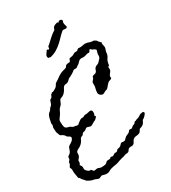

<svg xmlns="http://www.w3.org/2000/svg" viewBox="-314 -1316 1340 1508"><g transform="rotate(-30 356.5 -562.0)"><path d="M693.4 -217.8Q694.3 -214.8 690.9 -209Q687.5 -203.1 682.1 -197.3Q676.8 -191.4 671.9 -186.5Q667 -181.6 664.1 -180.7Q659.2 -178.7 655.3 -175.3Q651.4 -171.9 649.4 -167Q638.7 -135.7 605.5 -127.9Q599.6 -127 596.7 -123Q593.8 -119.1 590.8 -114.3Q587.9 -109.4 585 -105Q582 -100.6 577.1 -97.7Q563.5 -90.8 546.4 -90.3Q529.3 -89.8 517.6 -79.1Q508.8 -71.3 504.4 -60.1Q500 -48.8 490.2 -43Q480.5 -37.1 468.8 -39.1Q457 -41 447.3 -34.2Q443.4 -32.2 439.5 -27.3Q435.5 -22.5 433.6 -17.6Q430.7 -13.7 425.3 -11.2Q419.9 -8.8 415 -8.8Q403.3 -9.8 392.6 -4.9Q381.8 0 371.1 2L358.4 3.9L357.4 5.9Q341.8 8.8 327.6 14.6Q313.5 20.5 298.8 23.4Q286.1 25.4 274.4 27.3Q262.7 29.3 249 33.2Q238.3 36.1 227.5 43Q216.8 49.8 205.1 50.8Q194.3 51.8 183.1 49.8Q171.9 47.9 161.1 43.9Q156.2 42 151.4 43.9Q146.5 45.9 141.6 48.3Q136.7 50.8 131.3 52.7Q126 54.7 120.1 52.7Q111.3 49.8 100.6 44.9Q95.7 43 89.8 41Q84 39.1 79.1 39.1Q75.2 39.1 66.9 36.1Q58.6 33.2 49.8 28.8Q41 24.4 33.7 19.5Q26.4 14.6 24.4 10.7Q18.6 2 11.2 -4.4Q3.9 -10.7 -1 -21.5Q-2 -23.4 -5.4 -27.3Q-8.8 -31.2 -10.7 -31.2Q-12.7 -31.2 -13.7 -35.2Q-14.6 -39.1 -15.6 -44.4Q-16.6 -49.8 -17.1 -54.2Q-17.6 -58.6 -17.6 -58.6Q-19.5 -66.4 -21 -75.7Q-22.5 -85 -22.5 -92.8Q-22.5 -104.5 -22.5 -112.3Q-22.5 -120.1 -28.3 -129.9Q-31.2 -133.8 -29.3 -138.7Q-27.3 -143.6 -24.4 -147.5Q-19.5 -152.3 -18.1 -157.2Q-16.6 -162.1 -16.1 -167Q-15.6 -171.9 -14.6 -176.3Q-13.7 -180.7 -7.8 -184.6Q-2.9 -188.5 -1 -194.8Q1 -201.2 0 -206.1Q0 -216.8 10.7 -223.1Q21.5 -229.5 27.3 -237.3Q33.2 -245.1 36.6 -255.9Q40 -266.6 43.9 -276.4Q46.9 -283.2 55.2 -288.6Q63.5 -293.9 72.3 -299.3Q81.1 -304.7 88.9 -312.5Q96.7 -320.3 99.6 -333Q100.6 -335 98.6 -339.4Q96.7 -343.8 93.8 -345.7Q90.8 -347.7 86.9 -350.1Q83 -352.5 80.1 -353.5Q71.3 -358.4 66.9 -366.7Q62.5 -375 54.7 -380.9Q46.9 -386.7 37.1 -390.6Q27.3 -394.5 25.4 -405.3Q23.4 -412.1 19.5 -420.4Q15.6 -428.7 15.6 -433.6Q15.6 -441.4 14.6 -447.8Q13.7 -454.1 13.7 -460.9Q11.7 -473.6 16.6 -484.4Q21.5 -495.1 16.6 -508.8Q19.5 -523.4 23.9 -544.9Q28.3 -566.4 36.1 -579.1Q38.1 -583 42.5 -587.9Q46.9 -592.8 50.8 -594.7Q60.5 -600.6 65.4 -611.3Q70.3 -620.1 78.1 -626Q85.9 -630.9 91.3 -643.1Q96.7 -655.3 98.6 -664.1Q101.6 -675.8 112.3 -679.7Q118.2 -681.6 120.6 -686.5Q123 -691.4 125 -695.8Q127 -700.2 128.9 -704.1Q130.9 -708 133.8 -709Q139.6 -710.9 138.7 -714.8Q142.6 -717.8 150.4 -717.8Q154.3 -717.8 164.1 -723.1Q173.8 -728.5 178.7 -731.4L186.5 -737.3Q195.3 -744.1 199.2 -753.9Q203.1 -763.7 212.9 -769.5Q222.7 -775.4 231.4 -780.8Q240.2 -786.1 248 -793Q252.9 -796.9 257.8 -799.8Q262.7 -802.7 267.6 -805.7Q282.2 -815.4 297.9 -819.8Q313.5 -824.2 330.1 -829.1Q336.9 -831.1 342.3 -840.8Q347.7 -850.6 361.3 -852.5Q366.2 -853.5 370.1 -853.5Q374 -853.5 378.9 -853.5Q382.8 -853.5 385.7 -856.9Q388.7 -860.4 390.1 -864.7Q391.6 -869.1 393.1 -873.5Q394.5 -877.9 396.5 -878.9Q397.5 -879.9 397.9 -879.9Q398.4 -879.9 399.4 -880.9Q414.1 -883.8 423.3 -885.3Q432.6 -886.7 446.3 -896.5Q456.1 -902.3 465.8 -900.4Q475.6 -898.4 485.4 -908.2Q494.1 -917 502.9 -914.1Q510.7 -912.1 528.3 -915Q545.9 -918 554.7 -919.9Q562.5 -918 569.8 -918Q577.1 -918 585 -915Q601.6 -908.2 613.3 -907.2Q618.2 -906.2 623.5 -906.2Q628.9 -906.2 633.8 -905.3Q639.6 -900.4 643.1 -898.9Q646.5 -897.5 648.9 -895.5Q651.4 -893.6 653.8 -890.6Q656.2 -887.7 660.2 -880.9Q661.1 -878.9 664.6 -875.5Q668 -872.1 671.9 -868.7Q675.8 -865.2 677.7 -862.3Q679.7 -859.4 676.8 -859.4Q674.8 -858.4 675.3 -853Q675.8 -847.7 676.8 -841.3Q677.7 -835 679.2 -829.6Q680.7 -824.2 680.7 -822.3Q681.6 -817.4 680.2 -810.5Q678.7 -803.7 676.8 -799.8Q670.9 -788.1 670.4 -775.4Q669.9 -762.7 665 -750Q663.1 -743.2 657.7 -736.3Q652.3 -729.5 649.4 -722.7Q644.5 -714.8 643.1 -706.1Q641.6 -697.3 638.7 -688.5Q637.7 -685.5 638.7 -681.2Q639.6 -676.8 637.7 -676.8Q634.8 -674.8 632.3 -674.3Q629.9 -673.8 627.9 -671.9Q626 -669.9 627 -657.7Q627.9 -645.5 626 -638.7Q623 -631.8 618.2 -626Q613.3 -620.1 608.9 -614.3Q604.5 -608.4 602.1 -601.6Q599.6 -594.7 602.5 -586.9Q603.5 -583 600.6 -580.1Q597.7 -577.1 592.8 -575.2Q587.9 -573.2 583 -571.8Q578.1 -570.3 575.2 -569.3Q571.3 -567.4 565.9 -562.5Q560.5 -557.6 555.2 -551.3Q549.8 -544.9 544.9 -539.1Q540 -533.2 537.1 -530.3Q531.2 -522.5 521 -520.5Q510.7 -518.6 502.9 -512.7Q495.1 -506.8 485.4 -504.9Q480.5 -503.9 475.1 -505.9Q469.7 -507.8 464.8 -510.7Q457 -516.6 453.1 -523.4Q450.2 -527.3 449.7 -535.2Q449.2 -543 450.7 -551.8Q452.1 -560.5 453.6 -568.4Q455.1 -576.2 457 -581.1Q459 -588.9 459 -601.6Q459 -614.3 459 -622.1Q459 -627 461.9 -630.9Q464.8 -634.8 468.8 -639.2Q472.7 -643.6 476.6 -648.4Q480.5 -653.3 481.4 -661.1Q482.4 -666 487.3 -668.9Q492.2 -671.9 497.1 -672.9Q502.9 -673.8 508.8 -675.3Q514.6 -676.8 519.5 -681.6Q527.3 -689.5 529.3 -699.7Q531.2 -710 540 -717.8Q547.9 -725.6 558.1 -728Q568.4 -730.5 576.2 -738.3Q586.9 -749 596.7 -760.3Q606.4 -771.5 605.5 -788.1Q605.5 -793 605.5 -797.9Q605.5 -802.7 607.4 -807.6Q607.4 -808.6 609.4 -813.5Q611.3 -818.4 612.8 -823.7Q614.3 -829.1 613.8 -833Q613.3 -836.9 610.4 -836.9Q602.5 -844.7 592.3 -848.1Q582 -851.6 577.1 -858.4Q575.2 -861.3 570.3 -863.3Q562.5 -859.4 562 -855Q561.5 -850.6 556.6 -845.7Q551.8 -840.8 545.9 -842.8Q541 -844.7 528.8 -840.8Q516.6 -836.9 508.8 -835Q501 -833 495.1 -833.5Q489.3 -834 482.9 -834.5Q476.6 -835 469.7 -834Q462.9 -833 455.1 -827.1Q448.2 -821.3 442.4 -814.5Q436.5 -806.6 427.7 -802.2Q418.9 -797.9 412.1 -791Q408.2 -787.1 403.3 -786.6Q398.4 -786.1 393.6 -786.6Q388.7 -787.1 383.3 -786.6Q377.9 -786.1 374 -781.2Q371.1 -778.3 364.3 -773.4Q357.4 -768.6 349.6 -764.2Q341.8 -759.8 334 -755.4Q326.2 -751 322.3 -750Q311.5 -746.1 304.7 -737.3Q297.9 -728.5 292 -726.6Q286.1 -724.6 284.2 -722.7Q281.2 -720.7 270.5 -720.2Q259.8 -719.7 252 -713.9Q249 -711.9 246.1 -707Q243.2 -702.1 241.2 -699.2Q233.4 -680.7 219.2 -665.5Q205.1 -650.4 185.5 -644.5Q177.7 -642.6 173.3 -637.2Q168.9 -631.8 166 -624.5Q163.1 -617.2 160.2 -609.9Q157.2 -602.5 152.3 -596.7L138.7 -583Q130.9 -575.2 127.4 -567.4Q124 -559.6 119.1 -549.8Q114.3 -540 108.9 -532.2Q103.5 -524.4 96.7 -515.6Q92.8 -511.7 90.3 -506.8Q87.9 -502 85.9 -497.1Q84 -492.2 84.5 -487.3Q85 -482.4 85 -476.6Q85 -452.1 89.8 -436.5Q94.7 -420.9 123 -416Q133.8 -414.1 142.1 -406.2Q150.4 -398.4 162.1 -398.4Q172.9 -398.4 182.6 -393.6Q186.5 -392.6 192.4 -394Q198.2 -395.5 201.2 -399.4Q208 -406.2 215.8 -411.1Q223.6 -416 231.4 -421.9Q238.3 -426.8 249 -425.8Q259.8 -424.8 269.5 -431.6Q277.3 -437.5 285.2 -435.5Q298.8 -435.5 312 -439.5Q325.2 -443.4 334 -442.4Q342.8 -440.4 345.2 -434.1Q347.7 -427.7 347.7 -419.9Q347.7 -412.1 345.2 -403.8Q342.8 -395.5 340.8 -389.6Q339.8 -387.7 342.3 -386.7Q344.7 -385.7 346.7 -385.7Q347.7 -385.7 349.1 -384.8Q350.6 -383.8 348.6 -382.8Q348.6 -380.9 347.7 -380.4Q346.7 -379.9 345.7 -377.9Q337.9 -368.2 333 -364.3Q328.1 -360.4 323.2 -357.9Q318.4 -355.5 313 -353.5Q307.6 -351.6 299.8 -345.7Q294.9 -342.8 290.5 -340.3Q286.1 -337.9 281.2 -335.9Q275.4 -334 270 -335.4Q264.6 -336.9 258.8 -338.9Q252.9 -340.8 247.6 -342.3Q242.2 -343.8 237.3 -341.8Q234.4 -340.8 229.5 -336.9Q224.6 -333 222.7 -331.1Q211.9 -324.2 204.1 -324.2Q199.2 -324.2 194.8 -320.3Q190.4 -316.4 188.5 -311.5Q185.5 -306.6 181.2 -304.7Q176.8 -302.7 172.4 -301.3Q168 -299.8 164.1 -296.9Q160.2 -293.9 157.2 -287.1Q152.3 -273.4 142.1 -260.7Q131.8 -248 120.1 -240.2Q112.3 -235.4 100.1 -229.5Q87.9 -223.6 83 -216.8Q78.1 -209 79.1 -197.3Q80.1 -185.5 74.2 -174.8Q70.3 -167 61.5 -158.2Q56.6 -153.3 56.2 -148.9Q55.7 -144.5 55.7 -139.6Q55.7 -134.8 55.2 -129.9Q54.7 -125 49.8 -120.1Q44.9 -114.3 50.3 -108.4Q55.7 -102.5 58.6 -95.7Q61.5 -85.9 59.6 -74.2Q58.6 -69.3 62.5 -62.5Q66.4 -55.7 72.8 -49.8Q79.1 -43.9 85.9 -40Q92.8 -36.1 98.6 -38.1Q103.5 -40 106.9 -36.1Q110.4 -32.2 112.3 -29.3Q118.2 -18.6 127.4 -19Q136.7 -19.5 147.5 -22.5Q157.2 -24.4 167 -19Q176.8 -13.7 187.5 -13.7Q191.4 -13.7 195.3 -14.2Q199.2 -14.6 203.1 -14.6Q209 -14.6 211.9 -15.6Q222.7 -15.6 230 -20.5Q237.3 -25.4 243.2 -32.2Q247.1 -36.1 252.4 -36.6Q257.8 -37.1 263.2 -37.1Q268.6 -37.1 273.9 -37.6Q279.3 -38.1 283.2 -43Q287.1 -47.9 291.5 -47.9Q295.9 -47.9 300.8 -45.9Q306.6 -43.9 311.5 -46.4Q316.4 -48.8 320.3 -51.8Q324.2 -54.7 329.1 -57.1Q334 -59.6 339.8 -58.6Q352.5 -56.6 359.4 -67.4Q365.2 -76.2 376 -76.7Q386.7 -77.1 395.5 -84Q403.3 -89.8 409.2 -97.7Q413.1 -102.5 418.9 -103.5Q424.8 -104.5 430.7 -102.5Q435.5 -101.6 442.4 -102.1Q449.2 -102.5 453.1 -106.4Q460.9 -113.3 467.3 -120.6Q473.6 -127.9 484.4 -131.8Q495.1 -136.7 502 -139.6Q508.8 -142.6 516.6 -153.3Q522.5 -163.1 535.2 -159.2Q540 -157.2 544.4 -159.7Q548.8 -162.1 552.2 -165Q555.7 -168 559.6 -171.4Q563.5 -174.8 568.4 -175.8Q584 -179.7 590.8 -194.3Q603.5 -195.3 609.4 -199.7Q615.2 -204.1 623 -204.1Q626 -204.1 631.8 -207Q637.7 -210 643.6 -213.9Q649.4 -217.8 654.8 -221.2Q660.2 -224.6 662.1 -224.6Q667 -225.6 671.4 -225.6Q675.8 -225.6 680.7 -227.5Q685.5 -229.5 688.5 -225.6Q691.4 -221.7 693.4 -217.8ZM502 -1108.4Q499 -1097.7 490.2 -1097.2Q481.4 -1096.7 467.8 -1098.6H460.9Q438.5 -1081.1 419.4 -1060.5Q400.4 -1040 379.9 -1021.5Q359.4 -1002.9 334.5 -987.3Q309.6 -971.7 274.4 -962.9L252.9 -966.8Q248 -978.5 249.5 -985.8Q251 -993.2 255.4 -999.5Q259.8 -1005.9 265.1 -1012.7Q270.5 -1019.5 275.4 -1028.3Q278.3 -1026.4 284.2 -1024.4Q290 -1022.5 292 -1021.5Q297.9 -1026.4 297.4 -1035.6Q296.9 -1044.9 306.6 -1050.8Q312.5 -1054.7 316.9 -1059.1Q321.3 -1063.5 326.2 -1068.4Q344.7 -1085.9 363.8 -1102.5Q382.8 -1119.1 405.3 -1132.8Q408.2 -1149.4 418 -1158.2Q427.7 -1167 449.2 -1171.9Q451.2 -1171.9 452.1 -1172.4Q453.1 -1172.9 454.1 -1172.9L464.8 -1166Q466.8 -1176.8 472.7 -1177.7Q478.5 -1178.7 491.2 -1176.8L501 -1161.1Q495.1 -1158.2 494.1 -1151.4Q493.2 -1144.5 494.6 -1136.7Q496.1 -1128.9 498.5 -1121.1Q501 -1113.3 502 -1108.4Z"/></g></svg>

Font: Homemade Apple
Style: Regular
Weight: 400
Version: Version 1.001